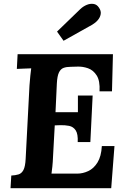

<svg xmlns="http://www.w3.org/2000/svg" viewBox="-20 -983 663 1003"><path d="M570 -700 565 -506H500Q503 -561 485 -589Q467 -617 439.5 -626.5Q412 -636 385 -635L349 -634Q328 -634 312.5 -628.5Q297 -623 288 -604.5Q279 -586 277 -547L270 -397H387Q387 -411 387 -426.5Q387 -442 387 -457Q387 -472 387 -484H464L452 -241H386Q388 -283 375.5 -302Q363 -321 341 -325.5Q319 -330 292 -329L266 -328L257 -164Q256 -137 253.5 -113Q251 -89 249 -76H383Q413 -76 441.5 -89.5Q470 -103 489.5 -134.5Q509 -166 512 -220H578L561 0H35L39 -66Q61 -67 77 -72Q93 -77 102.5 -95Q112 -113 114 -153L134 -536Q136 -563 138.5 -588Q141 -613 143 -626Q127 -625 103 -624.5Q79 -624 68 -623L72 -700ZM312 -770 278 -818 400 -936Q415 -950 433 -957.5Q451 -965 468.5 -962.5Q486 -960 497 -943Q509 -926 506 -909Q503 -892 491 -878Q479 -864 462 -854Z"/></svg>

Font: Lora
Style: Italic
Weight: 400
Italic angle: -3°
Designer: Olga Karpushina, Alexei Vanyashin (Cyrillic)
Foundry: Cyreal
Version: Version 3.008